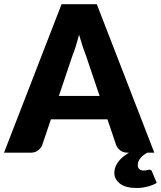

<svg xmlns="http://www.w3.org/2000/svg" viewBox="-34 -749 789 942"><path d="M254.9 -278.3H454.6L387.2 -478Q375.5 -508.3 371.1 -522.9Q356.4 -569.8 354 -578.6Q349.6 -561 337.9 -522Q333.5 -507.3 321.8 -477.1ZM711.9 92.8 734.9 148.4Q714.8 160.2 691.4 166Q665 173.3 636.2 173.3Q582.5 173.3 555.2 152.3Q526.9 130.9 526.9 99.1Q526.9 72.8 543.9 47.9Q561 22.9 598.6 0H591.8Q570.3 0 556.6 -10.7Q542.5 -21 536.1 -36.6L493.2 -163.6H215.8L172.9 -36.6Q168 -23.4 153.3 -11.7Q138.7 0 118.2 0H-14.2L268.1 -728.5H440.9L723.1 0H689Q668 10.7 655.8 25.9Q642.1 41.5 642.1 61Q642.1 73.2 648.9 80.1Q655.3 87.4 668.9 87.4Q678.2 87.4 681.2 86.9Q685.5 85.9 688.5 85.4Q690.4 85 693.4 84Q694.8 83.5 698.2 83.5Q708.5 83.5 711.9 92.8Z"/></svg>

Font: Lato-ExtraBold
Style: Regular
Weight: 500
Designer: Lukasz Dziedzic with Adam Twardoch and Botio Nikoltchev
Foundry: tyPoland Lukasz Dziedzic
Version: ""